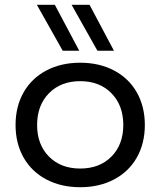

<svg xmlns="http://www.w3.org/2000/svg" viewBox="-20 -772 670 802"><path d="M585 -250Q585 -173 551.5 -114Q518 -55 456.5 -22.5Q395 10 315 10Q235 10 173.5 -22.5Q112 -55 78.5 -114Q45 -173 45 -250Q45 -327 78.5 -386Q112 -445 173.5 -477.5Q235 -510 315 -510Q395 -510 456.5 -477.5Q518 -445 551.5 -386Q585 -327 585 -250ZM495 -250Q495 -332 445.5 -382.5Q396 -433 315 -433Q234 -433 184.5 -382.5Q135 -332 135 -250Q135 -168 184.5 -118Q234 -68 315 -68Q396 -68 445.5 -118Q495 -168 495 -250ZM242 -560 134 -752H209L311 -560ZM387 -560 279 -752H354L456 -560Z"/></svg>

Font: Goli
Style: Regular
Weight: 400
Designer: jaikishan Patel
Foundry: MagicType
Version: Version 1.000